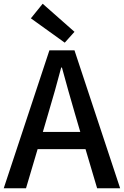

<svg xmlns="http://www.w3.org/2000/svg" viewBox="-20 -1006 662 1026"><path d="M326 -778 378 -836 208 -986 145 -908ZM0 0H119L181 -209H437L499 0H622L378 -737H244ZM209 -301 238 -400C262 -480 285 -561 307 -645H311C334 -562 356 -480 380 -400L409 -301Z"/></svg>

Font: GenYoGothic2 TW M
Style: Regular
Weight: 500
Version: Version 2.100;PS 2.1;hotconv 16.6.51;makeotf.lib2.5.65220 DE